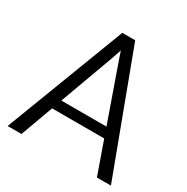

<svg xmlns="http://www.w3.org/2000/svg" viewBox="-170 -898 1019 1045"><g transform="rotate(30 340.0 -375.5)"><path d="M103 0H16L303 -751H384L665 0H577L505 -204H177.5ZM324 -605 200 -266H483.5L364 -605L344 -664Z"/></g></svg>

Font: Merriweather Sans Light
Style: Regular
Weight: 300
Designer: Eben Sorkin
Foundry: Eben Sorkin
Version: Version 2.001; ttfautohint (v1.8.3)